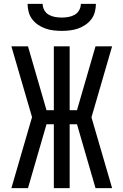

<svg xmlns="http://www.w3.org/2000/svg" viewBox="-20 -975 640 995"><path d="M39 0 146 -368 39 -735H125L221 -404H259V-735H341V-404H379L475 -735H561L454 -367L561 0H475L379 -331H341V0H259V-331H221L125 0ZM300 -815Q279 -815 257.5 -817.5Q236 -820 216 -827Q196 -834 178 -846Q160 -858 147 -875Q134 -892 128.5 -913Q123 -934 123 -955H201Q201 -938 209.5 -922.5Q218 -907 233 -898.5Q248 -890 265.5 -887Q283 -884 300 -884Q317 -884 334.5 -887Q352 -890 367 -898.5Q382 -907 390.5 -922.5Q399 -938 399 -955H477Q477 -934 471.5 -913Q466 -892 453 -875Q440 -858 422 -846Q404 -834 384 -827Q364 -820 342.5 -817.5Q321 -815 300 -815Z"/></svg>

Font: Nova Nerd Font
Style: Regular
Weight: 400
Designer: Belleve Invis
Foundry: Belleve Invis
Version: Version 24.1.4; ttfautohint (v1.8.4);Nerd Fonts 3.1.1